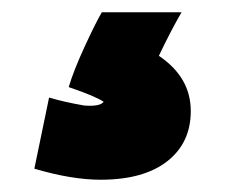

<svg xmlns="http://www.w3.org/2000/svg" viewBox="-20 -61 381 313"><path d="M239 30Q291 65 291 120Q291 172 252.5 202Q214 232 144 232Q97 232 36 214L60 98Q83 105 117 111Q143 113 149 105Q136 96 92 81Q100 54 118 15Q136 -24 146 -41H276Q259 -12 239 30Z"/></svg>

Font: Repo
Style: ExtraBold
Weight: 800
Designer: Stefan Peev
Foundry: Context Ltd
Version: Version 001.000